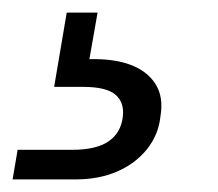

<svg xmlns="http://www.w3.org/2000/svg" viewBox="-109 -27 347 305"><path d="M-89 258 -81 211H5Q44 211 63.5 197.5Q83 184 86 159Q89 136 74.5 123.5Q60 111 23 111H-23L-3 -7H46L33 67Q72 66 98.5 76Q125 86 138 106.5Q151 127 146 157Q143 187 124.5 210Q106 233 77 245.5Q48 258 11 258Z"/></svg>

Font: DM Sans 36pt Light
Style: Italic
Weight: 300
Italic angle: -10°
Designer: Colophon Foundry, Jonny Pinhorn
Foundry: Colophon Foundry
Version: Version 4.004;gftools[0.9.30]